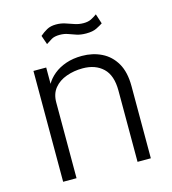

<svg xmlns="http://www.w3.org/2000/svg" viewBox="-104 -779 777 865"><g transform="rotate(-15 284.0 -346.5)"><path d="M84 0V-517H143.5V-441Q156.5 -464 180.2 -483.5Q204 -503 237.2 -514.5Q270.5 -526 312 -526Q362 -526 403.2 -505.8Q444.5 -485.5 468.8 -443.8Q493 -402 493 -336.5V0H431V-332.5Q431 -403.5 395.5 -437.2Q360 -471 300.5 -471Q260 -471 224.5 -458.2Q189 -445.5 167.8 -419.5Q146.5 -393.5 146.5 -353.5V0ZM436.5 -644.5Q424.5 -636.5 406.5 -627.5Q388.5 -618.5 358 -618.5Q332 -618.5 313.5 -624.8Q295 -631 278 -637.2Q261 -643.5 240 -643.5Q215.5 -643.5 201.5 -635.2Q187.5 -627 174.5 -618L160 -660Q175.5 -673.5 193 -683.2Q210.5 -693 236 -693Q258.5 -693 278.2 -686.5Q298 -680 317.5 -673.2Q337 -666.5 358.5 -666.5Q379 -666.5 393 -673.2Q407 -680 421.5 -690.5Z"/></g></svg>

Font: Public Sans Thin ExtraLight
Style: Regular
Weight: 250
Version: Version 1.007